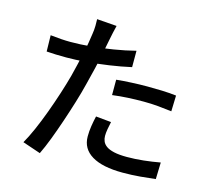

<svg xmlns="http://www.w3.org/2000/svg" viewBox="-117 -941 1233 1122"><g transform="rotate(15 500.0 -379.5)"><path d="M456 -792Q451 -774 445.5 -747.5Q440 -721 437 -706Q430 -671 420.5 -622.5Q411 -574 398.5 -521Q386 -468 373 -418Q360 -365 341 -303Q322 -241 300.5 -177.5Q279 -114 257.5 -57.5Q236 -1 215 42L106 5Q128 -33 152 -87.5Q176 -142 199 -204.5Q222 -267 242 -329Q262 -391 276 -443Q285 -478 294 -516.5Q303 -555 311 -591Q319 -627 324 -658.5Q329 -690 332 -711Q336 -735 336.5 -760Q337 -785 336 -801ZM220 -632Q278 -632 343 -638Q408 -644 475.5 -655Q543 -666 606 -682V-583Q544 -569 475 -559Q406 -549 340 -543.5Q274 -538 219 -538Q185 -538 156.5 -539Q128 -540 100 -542L98 -640Q135 -636 163.5 -634Q192 -632 220 -632ZM535 -488Q576 -492 625 -494.5Q674 -497 722 -497Q766 -497 810.5 -495.5Q855 -494 897 -489L894 -393Q856 -398 812.5 -402Q769 -406 724 -406Q675 -406 628.5 -403.5Q582 -401 535 -395ZM570 -241Q565 -218 561 -195.5Q557 -173 557 -154Q557 -137 563.5 -121.5Q570 -106 586.5 -94Q603 -82 633.5 -75Q664 -68 712 -68Q761 -68 812 -73.5Q863 -79 912 -88L909 13Q867 18 817.5 22.5Q768 27 711 27Q589 27 524.5 -12Q460 -51 460 -125Q460 -157 465 -188.5Q470 -220 477 -250Z"/></g></svg>

Font: Noto Sans JP Thin Medium
Style: Regular
Weight: 500
Version: Version 2.004-H2;hotconv 1.0.118;makeotfexe 2.5.65603